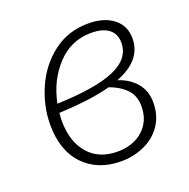

<svg xmlns="http://www.w3.org/2000/svg" viewBox="-103 -631 728 740"><g transform="rotate(-20 261.0 -260.5)"><path d="M475 -420Q475 -330 365 -288Q411 -273 438.5 -240.5Q466 -208 466 -162Q466 -107 439.5 -68Q413 -29 368.5 -9Q324 11 273 11Q178 11 120.5 -48.5Q63 -108 63 -215Q63 -291 95.5 -364.5Q128 -438 189.5 -485Q251 -532 334 -532Q398 -532 436.5 -502Q475 -472 475 -420ZM117 -282Q274 -287 351.5 -320Q429 -353 429 -419Q429 -455 404 -474.5Q379 -494 332 -494Q249 -494 192 -433Q135 -372 117 -282ZM112 -246Q110 -226 110 -215Q110 -129 153 -79Q196 -29 272 -29Q337 -29 377.5 -65.5Q418 -102 418 -162Q418 -206 392 -232.5Q366 -259 324 -274Q245 -252 112 -246Z"/></g></svg>

Font: Fira Sans ExtraLight
Style: Italic
Weight: 275
Italic angle: -8°
Designer: Carrois Corporate & Edenspiekermann AG
Foundry: Carrois Corporate GbR & Edenspiekermann AG
Version: Version 4.203